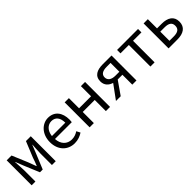

<svg xmlns="http://www.w3.org/2000/svg" viewBox="287 -1748 2953 2953"><g transform="rotate(-45 1763.0 -272.0)"><path d="M92 0H174V-245C174 -293 167 -376 164 -432H168C184 -390 202 -344 218 -304L324 -51H384L488 -304C504 -344 523 -389 539 -432H543C539 -376 533 -293 533 -245V0H616V-543H511L407 -288C393 -242 375 -199 358 -156H353C338 -199 320 -242 304 -288L197 -543H92Z M1019 13C1092 13 1150 -11 1197 -42L1165 -103C1124 -76 1082 -60 1029 -60C926 -60 855 -134 849 -250H1215C1217 -264 1219 -282 1219 -302C1219 -457 1141 -557 1002 -557C878 -557 759 -448 759 -271C759 -92 874 13 1019 13ZM848 -315C859 -423 927 -484 1004 -484C1089 -484 1139 -425 1139 -315Z M1353 0H1445V-242H1706V0H1797V-543H1706V-322H1445V-543H1353Z M2196 -281C2110 -281 2059 -316 2059 -380C2059 -444 2110 -473 2196 -473H2281V-281ZM1926 0H2029L2179 -215H2181H2281V0H2372V-543H2180C2059 -543 1968 -502 1968 -382C1968 -297 2022 -248 2092 -227Z M2675 0H2766V-469H2949V-543H2493V-469H2675Z M3070 0H3264C3393 0 3480 -53 3480 -173C3480 -291 3393 -343 3264 -343H3162V-543H3070ZM3162 -73V-272H3254C3346 -272 3390 -241 3390 -173C3390 -104 3346 -73 3254 -73Z"/></g></svg>

Font: Noto Sans CJK SC
Style: Regular
Weight: 400
Designer: Ryoko NISHIZUKA 西塚涼子 (kana, bopomofo & ideographs); Paul D. Hunt (Latin, Greek & Cyrillic); Sandoll Communications 산돌커뮤니
Foundry: Adobe
Version: Version 2.004;hotconv 1.0.118;makeotfexe 2.5.65603